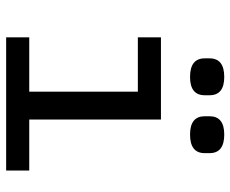

<svg xmlns="http://www.w3.org/2000/svg" viewBox="-84 -684 767 640"><g transform="rotate(90 300.0 -363.5)"><path d="M236 -613Q174 -613 174 -662V-678Q174 -727 236 -727Q297 -727 297 -678V-662Q297 -613 236 -613ZM428 -613Q367 -613 367 -662V-678Q367 -727 428 -727Q490 -727 490 -678V-662Q490 -613 428 -613ZM104 0V-77H285V-439H104V-516H378V-77H548V0Z"/></g></svg>

Font: IBM Plex Mono Text
Style: Regular
Weight: 450
Designer: Mike Abbink, Paul van der Laan, Pieter van Rosmalen
Foundry: Bold Monday
Version: Version 2.000